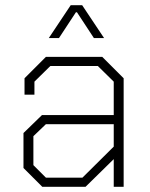

<svg xmlns="http://www.w3.org/2000/svg" viewBox="-20 -716 574 736"><path d="M70 -72V-206L141 -275H416V-403L355 -463H173L112 -403V-353H74V-416L156 -498H372L454 -416V0H416V-106L308 0H142ZM296 -35 416 -154V-240H156L108 -194V-83L156 -35ZM251 -696H295L379 -570H340L275 -669H271L206 -570H167Z"/></svg>

Font: Chakra Petch ExtraLight
Style: Regular
Weight: 275
Designer: Katatrad Aksorn Co.,Ltd.
Foundry: Cadson Demak Co.,Ltd.
Version: Version 1.000; ttfautohint (v1.6)